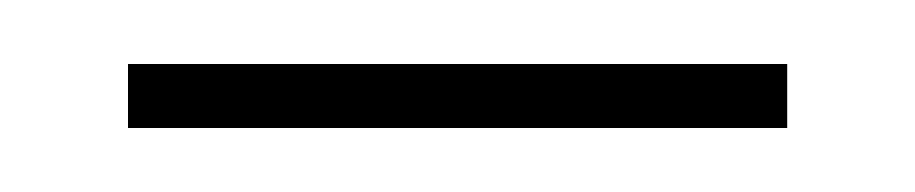

<svg xmlns="http://www.w3.org/2000/svg" viewBox="-20 -303 286 60"><path d="M20 -263H226V-283H20Z"/></svg>

Font: Noto Serif Display ExtraCondensed
Style: Regular
Weight: 400
Width: 2
Designer: Monotype Design Team
Foundry: Monotype Imaging Inc.
Version: Version 2.009